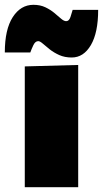

<svg xmlns="http://www.w3.org/2000/svg" viewBox="-63 -778 428 798"><path d="M40 0V-502L262 -508V0ZM235 -539Q206 -539 183.2 -549.2Q160.5 -559.5 143.5 -573Q126.5 -586.5 114.8 -596.8Q103 -607 96 -607Q83.5 -607 75.5 -590Q67.5 -573 63 -560H-43Q-43 -655.5 -10 -706.8Q23 -758 76 -758Q104 -758 125.5 -747.8Q147 -737.5 163 -724Q179 -710.5 191 -700.2Q203 -690 212 -690Q224 -690 229.8 -707.2Q235.5 -724.5 239 -737H345Q345 -642.5 314.8 -590.8Q284.5 -539 235 -539Z"/></svg>

Font: Commissioner Black
Style: Regular
Weight: 900
Designer: Kostas Bartsokas
Foundry: Kostas Bartsokas
Version: Version 1.000; ttfautohint (v1.8.3)